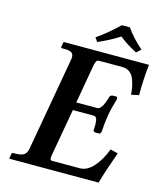

<svg xmlns="http://www.w3.org/2000/svg" viewBox="-119 -892 824 978"><g transform="rotate(15 293.5 -402.5)"><path d="M24.9 0 22.9 -2 26.9 -23.9Q28.3 -33.2 36.1 -33.2H48.8Q78.1 -33.2 91.8 -43Q105.5 -52.7 109.9 -77.1L196.8 -568.8Q198.2 -574.2 198.2 -581.1Q198.2 -598.1 187.5 -605.5Q176.8 -612.8 151.9 -612.8H138.2Q130.4 -612.8 131.8 -621.1L136.2 -644L139.2 -646H586.9Q578.1 -571.3 578.1 -483.9L538.1 -475.1Q536.1 -498.5 532.7 -516.6Q529.3 -534.7 521.2 -555.7Q513.2 -576.7 497.3 -588.4Q481.4 -600.1 459 -600.1H334Q320.3 -600.1 314.9 -570.8L278.8 -365.2H387.2Q393.1 -365.2 397.9 -367.4Q402.8 -369.6 407.2 -375.2Q411.6 -380.9 414.6 -385.3Q417.5 -389.6 421.6 -400.1Q425.8 -410.6 427.7 -416.5Q429.7 -422.4 434.1 -436Q434.1 -439.5 439.2 -443.1Q444.3 -446.8 451.2 -446.8H471.2L475.1 -437Q458 -380.4 452.1 -344.2Q444.8 -302.7 441.9 -251L435.1 -242.2H415Q407.7 -242.2 403.8 -245.4Q399.9 -248.5 400.9 -252Q401.9 -262.2 401.9 -279.8Q401.9 -301.8 397.2 -312.5Q392.6 -323.2 379.9 -323.2H272L228 -75.2Q226.1 -60.5 226.1 -59.1Q226.1 -45.9 235.8 -45.9H382.8Q420.9 -45.9 453.9 -82.8Q486.8 -119.6 509.8 -179.2L549.8 -168.9Q515.1 -73.2 494.1 0ZM443.8 -805.2Q474.1 -759.8 529.8 -710.9L506.8 -689.9Q451.2 -718.3 414.1 -749Q363.3 -716.3 301.8 -689.9L287.1 -710.9Q337.4 -744.1 400.9 -805.2Z"/></g></svg>

Font: Linux Libertine
Style: Bold Italic
Weight: 700
Italic angle: -11.5°
Designer: Philipp H. Poll
Foundry: Philipp H. Poll
Version: Version 4.0.5